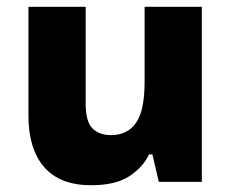

<svg xmlns="http://www.w3.org/2000/svg" viewBox="-20 -537 689 567"><path d="M249 10Q157 10 110.5 -43.5Q64 -97 64 -195V-517H233V-230Q233 -179 252.5 -158.5Q272 -138 308 -138Q356 -138 381.5 -174Q407 -210 407 -294V-517H576V0H449L430 -81H420Q403 -44 362.5 -17Q322 10 249 10Z"/></svg>

Font: Noto Sans Thai UI ExtBd
Style: Regular
Weight: 800
Designer: Monotype Design Team
Foundry: Monotype Imaging Inc.
Version: Version 2.000